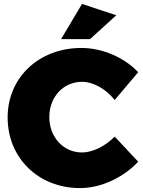

<svg xmlns="http://www.w3.org/2000/svg" viewBox="-20 -952 730 981"><path d="M399 -932 292 -752H440L574 -874ZM566 -441 686 -583C615 -659 502 -707 396 -707C179 -707 19 -556 19 -352C19 -145 176 9 389 9C495 9 610 -44 686 -126L566 -254C518 -205 453 -173 399 -173C304 -173 232 -251 232 -354C232 -457 304 -534 399 -534C457 -534 522 -497 566 -441Z"/></svg>

Font: Montserrat ExtraBold
Style: Regular
Weight: 800
Designer: Julieta Ulanovsky
Foundry: Julieta Ulanovsky
Version: Version 4.000